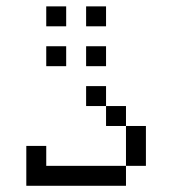

<svg xmlns="http://www.w3.org/2000/svg" viewBox="-20 -770 540 602"><path d="M187.5 -687.5H125V-750H187.5ZM62.5 -312.5H125V-250H375V-187.5H62.5ZM125 -625H187.5V-562.5H125ZM250 -500H312.5V-437.5H250ZM250 -625H312.5V-562.5H250ZM250 -750H312.5V-687.5H250ZM312.5 -437.5H375V-375H312.5ZM375 -375H437.5V-250H375Z"/></svg>

Font: 寒蝉点阵体 16px
Style: Regular
Weight: 400
Designer: Designed by Warren2060
Foundry: ChillType
Version: Version 1.000